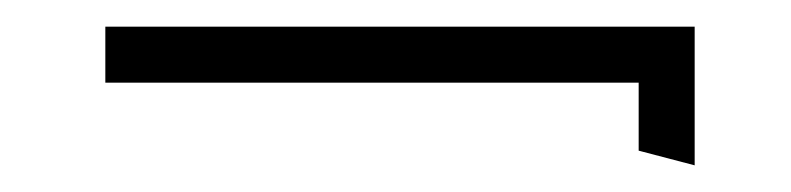

<svg xmlns="http://www.w3.org/2000/svg" viewBox="-20 -331 593 144"><path d="M59 -269H459V-218L501 -207V-311H59Z"/></svg>

Font: Charger Sport
Style: HLExt
Weight: 100
Designer: Jasper
Foundry: Cannot Into Space Fonts
Version: Version 1.1